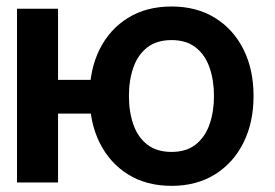

<svg xmlns="http://www.w3.org/2000/svg" viewBox="-20 -573 865 603"><path d="M354 -322.1V-216.3H60.4V-322.1ZM162.3 -545.5V0H33.4V-545.5ZM518.8 10.7Q440 10.7 382.3 -25.2Q324.6 -61.1 293 -124.6Q261.4 -188.2 261.4 -271.7Q261.4 -355.1 293 -418.3Q324.6 -481.5 382.3 -517Q440 -552.6 518.8 -552.6Q597.3 -552.6 655 -517Q712.7 -481.5 744.5 -418.3Q776.3 -355.1 776.3 -271.7Q776.3 -188.2 744.5 -124.6Q712.7 -61.1 655 -25.2Q597.3 10.7 518.8 10.7ZM518.8 -95.9Q565.3 -95.9 594.8 -119.3Q624.3 -142.8 638.1 -182.5Q652 -222.3 652 -271.7Q652 -321 638.1 -360.8Q624.3 -400.6 594.8 -423.8Q565.3 -447.1 518.8 -447.1Q471.9 -447.1 442.3 -423.8Q412.6 -400.6 398.8 -360.8Q384.9 -321 384.9 -271.7Q384.9 -221.9 398.8 -182.2Q412.6 -142.4 442.3 -119.1Q471.9 -95.9 518.8 -95.9Z"/></svg>

Font: InterMG SemiBold
Style: Regular
Weight: 600
Designer: Rasmus Andersson
Foundry: rsms
Version: Version 3.019;December 26, 2023;FontCreator 15.0.0.2955 64-b